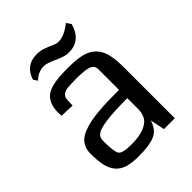

<svg xmlns="http://www.w3.org/2000/svg" viewBox="-205 -829 951 951"><g transform="rotate(-45 271.0 -353.5)"><path d="M49.3 0ZM468.8 0H392.6L377 -76.7Q362.3 -26.4 324 -9.5Q285.6 7.3 211.9 7.3Q163.1 7.3 131.8 -2.2Q100.6 -11.7 82 -34.2Q63.5 -56.6 56.4 -89.1Q49.3 -121.6 49.3 -172.9Q49.3 -195.8 57.4 -213.9Q65.4 -231.9 79.3 -244.6Q93.3 -257.3 116.5 -266.6Q139.6 -275.9 164.6 -281.2Q189.5 -286.6 224.9 -289.8Q260.3 -293 293.9 -293.9Q327.6 -294.9 372.6 -294.9V-439.9Q372.6 -464.8 349.1 -474.4Q325.7 -483.9 265.6 -483.9Q223.6 -483.9 202.6 -481.9Q181.6 -480 170.7 -470.5Q159.7 -460.9 158 -451.7Q156.2 -442.4 155.8 -417Q155.3 -407.7 155.3 -402.3L80.6 -405.3Q79.6 -413.1 79.6 -428.2Q79.6 -460.9 89.1 -483.6Q98.6 -506.3 113.8 -519.3Q128.9 -532.2 155.3 -539.6Q181.6 -546.9 207.5 -548.8Q233.4 -550.8 272 -550.8Q330.6 -550.8 367.2 -541.7Q403.8 -532.7 427.2 -509.3Q450.7 -485.8 459.7 -449.5Q468.8 -413.1 468.8 -354.5ZM372.6 -153.3V-236.8Q276.4 -236.8 224.6 -229.5Q172.9 -222.2 155.5 -209.2Q138.2 -196.3 138.2 -172.9Q138.2 -171.9 138.2 -169.9Q138.2 -95.7 150.4 -77.6Q162.6 -59.6 225.1 -59.6Q278.3 -59.6 311.5 -72.3Q344.7 -85 357.7 -104.7Q370.6 -124.5 372.6 -153.3ZM437.5 -690.9Q412.6 -600.6 326.7 -600.6Q300.8 -600.6 256.8 -621.1Q212.9 -641.6 192.4 -641.6Q154.3 -641.6 121.1 -610.8L106.9 -631.8Q130.9 -708 209 -708Q234.9 -708 257.6 -699.7Q280.3 -691.4 298.3 -683.1Q316.4 -674.8 330.6 -674.8Q370.6 -674.8 420.9 -715.3Z"/></g></svg>

Font: Coda
Style: Regular
Weight: 400
Designer: vernon adams
Foundry: vernon adams
Version: Version 2.001; ttfautohint (v0.8) -r 50 -G 200 -x